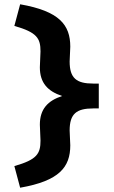

<svg xmlns="http://www.w3.org/2000/svg" viewBox="-20 -735 530 896"><path d="M47 40 74 141C257 109 308 45 308 -57C308 -72 305 -109 305 -126C305 -204 337 -229 415 -229H441V-345H415C337 -345 305 -370 305 -448C305 -465 308 -502 308 -517C308 -619 257 -683 74 -715L47 -614C153 -584 169 -556 169 -495C169 -475 166 -442 166 -421C166 -348 203 -309 270 -287C203 -265 166 -226 166 -153C166 -132 169 -99 169 -79C169 -18 153 10 47 40Z"/></svg>

Font: Mission
Style: Bold
Weight: 700
Version: Version 1.000;FEAKit 1.0